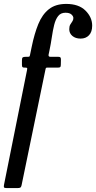

<svg xmlns="http://www.w3.org/2000/svg" viewBox="-56 -810 491 980"><path d="M-35.5 133 81.5 -450Q84 -461 82 -463Q80 -465 71.5 -465H68Q62 -465 59 -467.2Q56 -469.5 56 -479V-502Q56 -514 60 -517Q64 -520 75 -520H84Q93 -520 94.5 -521.8Q96 -523.5 97.5 -531L106 -572Q119.5 -638 139.5 -687Q159.5 -736 193.5 -763Q227.5 -790 282 -790Q346 -790 380.2 -756Q414.5 -722 414.5 -679Q414.5 -647 398.2 -630Q382 -613 355.5 -613Q329.5 -613 313.5 -626.5Q297.5 -640 297.5 -661Q297.5 -676 302.8 -684.8Q308 -693.5 313.2 -700.8Q318.5 -708 318.5 -718Q318.5 -727 308.8 -736Q299 -745 278 -745Q254 -745 240.8 -728Q227.5 -711 220.5 -682.8Q213.5 -654.5 208.5 -620Q203.5 -585.5 196 -550L192 -531Q190 -520 201.5 -520H241.5Q249.5 -520 252.2 -517.2Q255 -514.5 255 -505L254.5 -481Q254.5 -471.5 252 -468.2Q249.5 -465 240.5 -465H189Q181 -465 179.2 -463.8Q177.5 -462.5 176 -455L54 136Q52 145 47.8 147.5Q43.5 150 32 150H-21Q-33.5 150 -35.5 146.2Q-37.5 142.5 -35.5 133Z"/></svg>

Font: Besley* Condensed
Style: Italic
Weight: 400
Width: 3
Italic angle: -13°
Designer: Owen Earl
Foundry: indestructible type*
Version: Version 3.000; ttfautohint (v1.8.3)